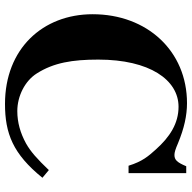

<svg xmlns="http://www.w3.org/2000/svg" viewBox="-20 -710 750 749"><g transform="rotate(90 354.5 -336.0)"><path d="M644 -152C600 -106 572 -81 540 -63C500 -41 458 -29 414 -29C355 -29 296 -59 267 -105C225 -171 213 -244 213 -345C213 -545 292 -658 397 -658C462 -658 515 -624 564 -569C589 -541 610 -518 627 -463H656V-688H629C614 -652 604 -642 585 -642C575 -642 562 -646 539 -656C481 -680 431 -691 383 -691C179 -691 36 -535 36 -323C36 -128 171 19 386 19C501 19 581 -12 674 -127Z"/></g></svg>

Font: XITS
Style: Bold
Weight: 700
Designer: MicroPress Inc., with final additions and corrections provided by Coen Hoffman, Elsevier (retired)
Version: Version 1.107